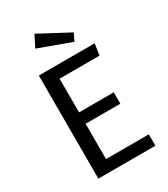

<svg xmlns="http://www.w3.org/2000/svg" viewBox="-219 -1011 973 1111"><g transform="rotate(-30 267.5 -455.5)"><path d="M462 -613H195V-388H427V-312H195V-76H481V0H100V-689H473ZM400 -804 376 -755 160 -834 199 -911Z"/></g></svg>

Font: FiraGOUPP
Style: Medium
Weight: 400
Designer: bBox Type
Foundry: bBox Type GmbH
Version: Version 1.001